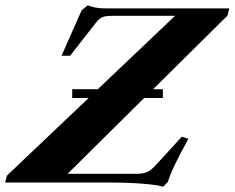

<svg xmlns="http://www.w3.org/2000/svg" viewBox="-82 -695 894 731"><path d="M192.9 -321.8V-355.5H290.5L584.5 -634.8H346.7Q319.8 -634.8 307.6 -629.6Q295.4 -624.5 284.7 -610.4L185.1 -482.9H152.3L229 -656.2L252.4 -674.8Q280.3 -663.1 316.9 -663.1H791L784.2 -635.7L501 -355.5H538.1V-321.8H466.8L175.3 -33.2H438Q462.9 -33.2 478 -40Q493.2 -46.9 509.8 -64.9L610.4 -174.8L635.3 -166.5Q568.4 -45.9 557.6 -2.9L538.6 16.1Q520 9.3 462.9 4.6Q405.8 0 342.8 0H-62.5L-55.7 -26.4L255.4 -321.8Z"/></svg>

Font: Elstob 18pt ExtraBold
Style: Italic
Weight: 800
Italic angle: -20°
Designer: Peter S. Baker
Version: Version 1.015